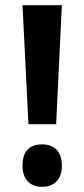

<svg xmlns="http://www.w3.org/2000/svg" viewBox="-20 -803 326 742"><path d="M197 -323H90L67 -783H219ZM67 -162Q67 -245 143 -245Q179 -245 199 -224Q219 -203 219 -162Q219 -123 198.5 -102Q178 -81 143 -81Q107 -81 87 -102.5Q67 -124 67 -162Z"/></svg>

Font: Noto Sans Kannada UI ExtraCondensed
Style: Bold
Weight: 700
Width: 2
Designer: Jelle Bosma - Monotype Design Team
Foundry: Monotype Imaging Inc.
Version: Version 2.005; ttfautohint (v1.8.4.7-5d5b)